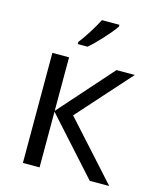

<svg xmlns="http://www.w3.org/2000/svg" viewBox="-112 -823 743 902"><g transform="rotate(15 259.5 -372.0)"><path d="M397.9 -535.2H486.8L255.9 -276.9L505.9 0H411.1L167 -271V0H85.9V-535.2H167V-274.9ZM190.4 -616.7Q210.9 -642.6 234.1 -679.7Q257.3 -716.8 271 -744.1H356V-735.4Q337.4 -708 300.8 -668Q264.2 -627.9 237.3 -606H190.4Z"/></g></svg>

Font: XL-Viking
Style: Regular
Weight: 400
Foundry: Ascender Corporation
Version: Version 1.10 March 23, 2015